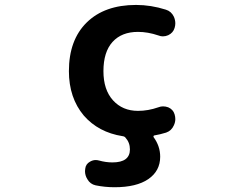

<svg xmlns="http://www.w3.org/2000/svg" viewBox="-20 -577 1040 793"><path d="M633.8 -133.8Q643.6 -137.7 653.3 -137.7Q664.1 -137.7 674.8 -133.8Q695.3 -125 701.2 -104.5Q704.1 -94.7 704.1 -85Q704.1 -72.3 698.2 -59.6Q688.5 -37.1 666 -29.3Q640.6 -21.5 617.2 -17.6Q615.2 -17.6 614.3 -15.1Q613.3 -12.7 614.3 -10.7Q641.6 26.4 641.6 70.3Q641.6 128.9 592.8 162.6Q543.9 196.3 453.1 196.3Q413.1 196.3 375 188.5Q352.5 183.6 340.8 163.1Q331.1 147.5 331.1 129.9Q331.1 125 332 120.1Q334 100.6 351.6 90.8Q363.3 84 375 84Q381.8 84 388.7 85.9Q417 93.8 444.3 93.8Q516.6 93.8 516.6 40Q516.6 11.7 498 -8.8Q494.1 -13.7 486.3 -14.6Q386.7 -30.3 326.2 -99.6Q264.6 -172.9 264.6 -283.2Q264.6 -412.1 338.4 -484.4Q412.1 -556.6 542 -556.6Q603.5 -556.6 665 -537.1Q687.5 -530.3 698.2 -507.8Q704.1 -494.1 704.1 -480.5Q704.1 -471.7 701.2 -461.9Q695.3 -441.4 674.8 -431.6Q664.1 -426.8 652.3 -426.8Q643.6 -426.8 633.8 -430.7Q590.8 -445.3 549.8 -445.3Q482.4 -445.3 444.8 -403.8Q407.2 -362.3 407.2 -283.2Q407.2 -206.1 446.8 -162.6Q486.3 -119.1 549.8 -119.1Q591.8 -119.1 633.8 -133.8Z"/></svg>

Font: Gen Jyuu Gothic Monospace Bold
Style: Bold
Weight: 700
Designer: [Source Han Sans]
Ryoko NISHIZUKA  (kana & ideographs); Paul D. Hunt (Latin, Greek & Cyrillic); Wenlong ZHANG  (bopomofo
Version: Version 1.002.20150607